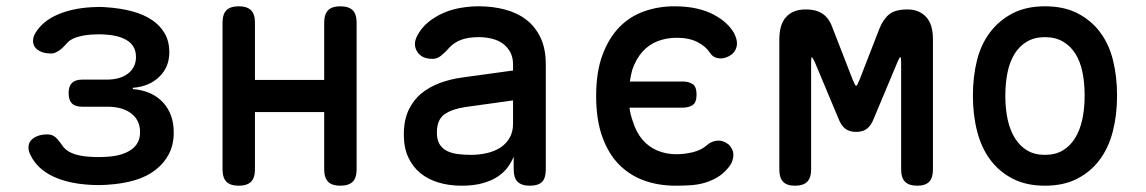

<svg xmlns="http://www.w3.org/2000/svg" viewBox="-20 -580 3640 610"><path d="M93 -476Q115 -512 160.5 -532.5Q206 -553 269 -557Q282 -558 293.5 -558Q305 -558 317 -557Q363 -554 400 -544Q437 -534 463 -516.5Q489 -499 503.5 -473.5Q518 -448 518 -414Q518 -367 486 -336Q454 -305 402 -301V-297Q463 -292 497.5 -255Q532 -218 532 -159Q532 -121 517 -91.5Q502 -62 474.5 -40.5Q447 -19 408.5 -7.5Q370 4 321 7Q307 8 292.5 8Q278 8 264 7Q195 3 146.5 -20.5Q98 -44 77 -87Q70 -101 70.5 -113Q71 -125 78 -133.5Q85 -142 98.5 -147.5Q112 -153 130 -153Q138 -153 144 -151Q150 -149 155 -145Q160 -141 165 -135Q170 -129 175 -122Q186 -103 208.5 -93.5Q231 -84 264 -82Q278 -81 292.5 -81Q307 -81 321 -82Q369 -85 397 -104.5Q425 -124 425 -160Q425 -198 397 -219.5Q369 -241 321 -241H241Q219 -241 208.5 -251.5Q198 -262 198 -284Q198 -306 208.5 -316.5Q219 -327 241 -327H318Q362 -327 387 -346.5Q412 -366 412 -399Q412 -432 387 -449.5Q362 -467 317 -470Q305 -471 293.5 -471Q282 -471 269 -470Q242 -468 221.5 -461Q201 -454 191 -441Q184 -433 178 -427.5Q172 -422 166.5 -418.5Q161 -415 155 -412.5Q149 -410 143 -410Q124 -410 111 -415.5Q98 -421 91.5 -429.5Q85 -438 85 -450.5Q85 -463 93 -476Z M739 10Q712 10 699.5 -2.5Q687 -15 687 -42V-508Q687 -535 699.5 -547.5Q712 -560 739 -560Q765 -560 777.5 -547.5Q790 -535 790 -508V-326H1010V-508Q1010 -535 1022.5 -547.5Q1035 -560 1061 -560Q1088 -560 1100.5 -547.5Q1113 -535 1113 -508V-42Q1113 -15 1100.5 -2.5Q1088 10 1061 10Q1035 10 1022.5 -2.5Q1010 -15 1010 -42V-224H790V-42Q790 -15 777.5 -2.5Q765 10 739 10Z M1610 -356V-375Q1610 -398 1601 -414.5Q1592 -431 1577.5 -441.5Q1563 -452 1543 -457Q1523 -462 1501 -462Q1468 -462 1445 -453.5Q1422 -445 1406 -427Q1399 -419 1392.5 -413Q1386 -407 1380.5 -402.5Q1375 -398 1368.5 -395.5Q1362 -393 1354 -393Q1319 -393 1305 -416.5Q1291 -440 1306 -467Q1319 -492 1340.5 -509.5Q1362 -527 1388 -538.5Q1414 -550 1443.5 -555Q1473 -560 1501 -560Q1546 -560 1585 -549.5Q1624 -539 1652.5 -517Q1681 -495 1697.5 -460Q1714 -425 1714 -376V-41Q1714 -14 1702 -2Q1690 10 1663.5 10Q1637 10 1624.5 -2.5Q1612 -15 1612 -41V-82Q1605 -65 1593 -48.5Q1581 -32 1561.5 -19Q1542 -6 1513.5 2Q1485 10 1447 10Q1407 10 1373.5 0Q1340 -10 1315.5 -30Q1291 -50 1277 -80.5Q1263 -111 1263 -152Q1263 -198 1278 -230Q1293 -262 1318.5 -283Q1344 -304 1378 -316.5Q1412 -329 1450 -334ZM1610 -261 1459 -240Q1417 -234 1392.5 -217Q1368 -200 1368 -159Q1368 -136 1376.5 -122Q1385 -108 1400 -100.5Q1415 -93 1434.5 -90.5Q1454 -88 1476 -88Q1502 -88 1526.5 -93.5Q1551 -99 1569.5 -111Q1588 -123 1599 -142Q1610 -161 1610 -187Z M1874 -275Q1874 -351 1894 -405Q1914 -459 1947.5 -493.5Q1981 -528 2026.5 -544Q2072 -560 2122 -560Q2162 -560 2193 -553Q2224 -546 2247.5 -533.5Q2271 -521 2287 -506Q2303 -491 2312 -475Q2325 -450 2320 -431Q2315 -412 2297 -402Q2279 -392 2261.5 -395Q2244 -398 2235 -413Q2223 -432 2196.5 -446Q2170 -460 2130 -460Q2097 -460 2069 -449Q2041 -438 2021 -415.5Q2001 -393 1989 -359Q1984 -341 1981 -321H2151Q2166 -321 2179.5 -313.5Q2193 -306 2193 -279.5Q2193 -253 2179.5 -245.5Q2166 -238 2151 -238H1980Q1983 -215 1990 -196Q2001 -160 2021 -136.5Q2041 -113 2069 -101.5Q2097 -90 2128 -90Q2155 -90 2181.5 -96.5Q2208 -103 2225 -118Q2239 -131 2258 -133Q2277 -135 2295 -121Q2301 -115 2305.5 -106.5Q2310 -98 2310 -88Q2310 -78 2306 -67Q2302 -56 2292 -45Q2277 -27 2258 -16Q2239 -5 2218 1Q2197 7 2174 8.5Q2151 10 2127 10Q2071 10 2025 -7Q1979 -24 1945.5 -58.5Q1912 -93 1893 -147Q1874 -201 1874 -275Z M2944 -41Q2944 -15 2932 -2.5Q2920 10 2894 10Q2868 10 2855.5 -2.5Q2843 -15 2843 -41V-382Q2843 -397 2841 -398H2840Q2837 -397 2831 -382L2756 -203Q2748 -182 2735 -171.5Q2722 -161 2700 -161Q2678 -161 2665 -171.5Q2652 -182 2644 -203L2569 -382Q2562 -398 2559 -398Q2557 -398 2557 -382V-41Q2557 -15 2544.5 -2.5Q2532 10 2506 10Q2480 10 2468 -2.5Q2456 -15 2456 -41V-454Q2456 -503 2478 -526.5Q2500 -550 2539 -550Q2558 -550 2572 -546Q2586 -542 2596 -534.5Q2606 -527 2613.5 -515.5Q2621 -504 2626 -489L2689 -327Q2697 -307 2700 -307Q2703 -307 2711 -327L2774 -489Q2786 -519 2805 -534.5Q2824 -550 2863 -550Q2900 -550 2922 -526.5Q2944 -503 2944 -456Z M3300 10Q3241 10 3198 -12Q3155 -34 3126.5 -72Q3098 -110 3084.5 -162.5Q3071 -215 3071 -276Q3071 -337 3084 -388.5Q3097 -440 3126 -478Q3155 -516 3198 -538Q3241 -560 3300 -560Q3360 -560 3403 -538Q3446 -516 3474.5 -478.5Q3503 -441 3516 -389Q3529 -337 3529 -276Q3529 -215 3515.5 -162.5Q3502 -110 3473.5 -72Q3445 -34 3402 -12Q3359 10 3300 10ZM3300 -88Q3333 -88 3356.5 -102Q3380 -116 3395.5 -141Q3411 -166 3418.5 -200.5Q3426 -235 3426 -276Q3426 -317 3419 -351Q3412 -385 3396.5 -409.5Q3381 -434 3357 -448Q3333 -462 3300 -462Q3267 -462 3243 -448Q3219 -434 3203.5 -409Q3188 -384 3181 -350Q3174 -316 3174 -275Q3174 -234 3181.5 -200Q3189 -166 3204.5 -141Q3220 -116 3243.5 -102Q3267 -88 3300 -88Z"/></svg>

Font: Maple Mono Normal NL Medium
Style: Regular
Weight: 500
Monospace: yes
Designer: subframe7536
Version: Version 7.000